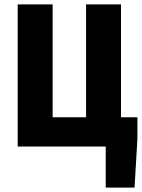

<svg xmlns="http://www.w3.org/2000/svg" viewBox="-20 -671 649 879"><path d="M61 0V-651H221V-134H374V-651H534V0ZM464 188V0H438V-134H609V-34L596 188Z"/></svg>

Font: Source Code Pro ExtraBold
Style: Regular
Weight: 800
Monospace: yes
Designer: Paul D. Hunt, Teo Tuominen
Foundry: Adobe Systems Incorporated
Version: Version 1.018;hotconv 1.0.116;makeotfexe 2.5.65601